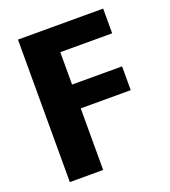

<svg xmlns="http://www.w3.org/2000/svg" viewBox="-136 -623 832 941"><g transform="rotate(-20 280.0 -152.5)"><path d="M66.4 -524.4H510.7V-395.5H240.2V-226.6H501V-102.5H240.2V218.8H66.4Z"/></g></svg>

Font: Gen Shin Gothic Heavy
Style: Bold
Weight: 900
Designer: [Source Han Sans]
Ryoko NISHIZUKA  (kana & ideographs); Paul D. Hunt (Latin, Greek & Cyrillic); Wenlong ZHANG  (bopomofo
Version: Version 1.002.20150607